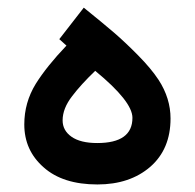

<svg xmlns="http://www.w3.org/2000/svg" viewBox="-20 -491 517 509"><path d="M156.2 -370.1 137.2 -387.2 202.1 -470.7Q252.9 -429.7 282.5 -404.3Q312 -378.9 346.2 -344.2Q380.4 -309.6 400.4 -279.3Q432.1 -230.5 432.1 -176.8Q432.1 -95.7 378.4 -48.8Q324.2 -2 238.3 -2Q146.5 -2 95.7 -47.4Q44.4 -92.3 44.4 -161.1Q44.4 -219.2 74.7 -268.6Q104 -315.4 156.2 -370.1ZM331.1 -178.7Q331.1 -222.2 232.4 -303.2Q194.3 -266.6 171.4 -236.3Q146 -203.6 146 -171.9Q146 -145 169.7 -128.4Q193.4 -111.8 237.8 -111.8Q331.1 -111.8 331.1 -178.7Z"/></svg>

Font: Vazirmatn UI FD NL Medium
Style: Regular
Weight: 500
Designer: Saber Rastikerdar
Foundry: Saber Rastikerdar
Version: Version 33.003